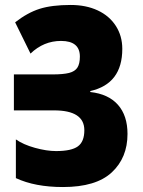

<svg xmlns="http://www.w3.org/2000/svg" viewBox="-20 -744 576 774"><path d="M344 -377V-373Q417 -365 455.5 -321.5Q494 -278 494 -204Q494 -108 430.5 -49Q367 10 234 10Q121 10 44 -26V-182Q74 -161 121 -148Q168 -135 206 -135Q268 -135 294 -154Q320 -173 320 -219Q320 -299 198 -299H36V-444H191Q235 -444 258.5 -450Q282 -456 292 -471.5Q302 -487 302 -516Q302 -579 226 -579Q156 -579 103 -528L41 -654Q91 -693 140 -708.5Q189 -724 265 -724Q327 -724 374 -702Q421 -680 447 -639.5Q473 -599 473 -547Q473 -406 344 -377Z"/></svg>

Font: Noto Sans Armenian Black Cond
Style: Regular
Weight: 900
Width: 3
Designer: Monotype Design team
Foundry: Monotype Imaging Inc.
Version: Version 1.000